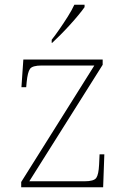

<svg xmlns="http://www.w3.org/2000/svg" viewBox="-20 -786 529 806"><path d="M69 0V-22L376 -511H155Q116 -511 106 -497Q96 -483 92 -442L90 -420H70L78 -536H411V-514L103 -25H335Q374 -25 384 -39Q394 -53 396 -95L398 -138H418L413 0ZM197 -619Q212 -638 230 -664Q248 -690 265 -717Q282 -744 292 -766H335V-756Q326 -743 309.5 -723Q293 -703 273 -681Q253 -659 233.5 -639.5Q214 -620 199 -606H197Z"/></svg>

Font: Noto Serif Bengali Thin
Style: Regular
Weight: 250
Version: Version 2.003